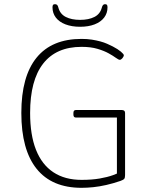

<svg xmlns="http://www.w3.org/2000/svg" viewBox="-20 -892 712 918"><path d="M370 6Q228 6 155 -85Q82 -176 82 -352Q82 -527 155 -616.5Q228 -706 370 -706Q397 -706 419 -702.5Q441 -699 459.5 -694Q478 -689 492.5 -682.5Q507 -676 519 -670Q544 -657 558 -645Q572 -633 572 -628Q572 -625 570 -621Q568 -617 565.5 -614Q563 -611 559.5 -608.5Q556 -606 553 -606Q547 -606 534 -615.5Q521 -625 499.5 -637Q478 -649 446 -658.5Q414 -668 370 -668Q249 -668 186.5 -588Q124 -508 124 -352Q124 -247 152 -176Q180 -105 235 -68.5Q290 -32 370 -32Q419 -32 456.5 -38.5Q494 -45 520 -54.5Q546 -64 562 -73L539 -39V-330H343Q331 -330 331 -344V-352Q331 -366 343 -366H562Q578 -366 578 -352V-55Q578 -42 574 -37Q570 -32 556 -27Q521 -15 488 -7.5Q455 0 425.5 3Q396 6 370 6ZM363 -764Q323 -764 293 -775.5Q263 -787 247 -808Q231 -829 231 -857Q231 -865 233.5 -868.5Q236 -872 243 -872Q249 -872 253 -868.5Q257 -865 259 -856Q267 -825 294.5 -811Q322 -797 363 -797Q404 -797 431.5 -811Q459 -825 467 -856Q471 -872 482 -872Q489 -872 491.5 -868.5Q494 -865 494 -857Q494 -829 478 -808Q462 -787 432.5 -775.5Q403 -764 363 -764Z"/></svg>

Font: Asap Thin
Style: Regular
Weight: 250
Designer: Pablo Cosgaya
Foundry: Omnibus-Type
Version: Version 3.001